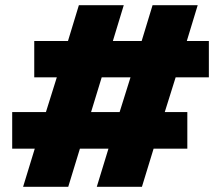

<svg xmlns="http://www.w3.org/2000/svg" viewBox="-20 -720 825 740"><path d="M353 0H527L572 -147H702V-288H615L657 -422H785V-562H700L742 -700H568L526 -562H415L457 -700H284L242 -562H112V-422H199L157 -288H27V-147H114L69 0H243L288 -147H398ZM331 -288 372 -422H483L441 -288Z"/></svg>

Font: Fixel Text 20240404 ExtraBold
Style: Italic
Weight: 800
Width: 4
Italic angle: -10°
Designer: AlfaBravo + MacPaw
Foundry: Kyrylo Tkachov, Marchela Mozhyna, Serhii Makarenko, Maria Weinstein, Zakhar Kryvoshyya
Version: Version 1.211;Glyphs 3.2 (3225)